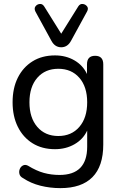

<svg xmlns="http://www.w3.org/2000/svg" viewBox="-20 -782 628 991"><path d="M281 -80Q349 -80 389.5 -127Q430 -174 430 -254Q430 -334 389.5 -380.5Q349 -427 281 -427Q213 -427 172.5 -380.5Q132 -334 132 -254Q132 -174 172.5 -127Q213 -80 281 -80ZM296 -538Q263 -538 245 -572L163 -722Q155 -738 163 -749Q171 -760 185 -761.5Q199 -763 208 -749L296 -608L384 -749Q393 -763 407 -761.5Q421 -760 429.5 -749Q438 -738 429 -722L347 -572Q329 -538 296 -538ZM292 189Q238 189 188.5 176.5Q139 164 100 138Q84 130 80.5 116.5Q77 103 82 90.5Q87 78 98.5 72Q110 66 124 73Q168 100 206.5 110.5Q245 121 287 121Q430 121 430 -25V-108Q409 -63 364.5 -37.5Q320 -12 264 -12Q197 -12 148 -42.5Q99 -73 72 -127.5Q45 -182 45 -254Q45 -327 72 -381Q99 -435 148 -465.5Q197 -496 264 -496Q320 -496 364 -470.5Q408 -445 429 -400V-450Q429 -494 471 -494Q513 -494 513 -450V-36Q513 76 457 132.5Q401 189 292 189Z"/></svg>

Font: Chiron GoRound TC N
Style: Regular
Weight: 350
Designer: Ryoko NISHIZUKA 西塚涼子 (kana, bopomofo & ideographs); Paul D. Hunt (Latin, Greek & Cyrillic); Sandoll Communications 산돌커뮤니
Foundry: Adobe
Version: Version 1.000;hotconv 1.1.1;makeotfexe 2.6.0